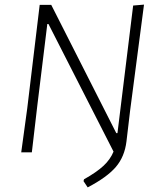

<svg xmlns="http://www.w3.org/2000/svg" viewBox="-20 -660 695 832"><path d="M604 -640 544 -182 528 -47Q520 19 482 63.5Q444 108 360 152L342 125L344 117Q399 86 428.5 58.5Q458 31 472 -3L190 -556H185L142 -205L118 0H72L98 -190L152 -639H202L484 -83H489L557 -636Z"/></svg>

Font: Alegreya Sans Light
Style: Italic
Weight: 300
Italic angle: -7°
Designer: Juan Pablo del Peral
Foundry: Huerta Tipografica
Version: Version 2.007